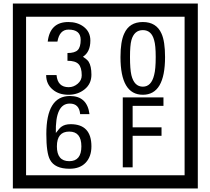

<svg xmlns="http://www.w3.org/2000/svg" viewBox="-20 -980 1195 1090"><path d="M1103 90H53V-960H1103ZM1028 15V-885H128V15ZM499 -556Q499 -504 460.5 -473Q422 -442 369 -442Q314 -442 280 -471Q242 -502 242 -554H301Q307 -485 370 -485Q398 -485 421 -504.5Q444 -524 444 -552Q444 -597 426 -616Q408 -635 363 -635V-679Q405 -679 421.5 -696Q438 -713 438 -754Q438 -812 369 -812Q318 -812 306 -744H251Q264 -855 368 -855Q419 -855 454 -829Q493 -800 493 -750Q493 -685 451 -658Q475 -642 483 -630Q499 -605 499 -556ZM917 -656Q917 -442 791 -442Q664 -442 664 -656Q664 -744 685 -789Q714 -855 791 -855Q868 -855 897 -789Q917 -745 917 -656ZM864 -656Q864 -723 855 -752Q840 -809 791 -809Q742 -809 726 -752Q718 -723 718 -656Q718 -587 726 -553Q742 -488 791 -488Q839 -488 855 -554Q864 -587 864 -656ZM499 -149Q499 -91 466.5 -56.5Q434 -22 375 -22Q291 -22 264 -73Q243 -111 243 -219Q243 -435 377 -435Q475 -435 488 -332H435Q430 -392 376 -392Q293 -392 297 -225Q318 -253 328 -260Q348 -275 381 -275Q499 -275 499 -149ZM442 -149Q442 -233 373 -233Q303 -233 303 -149Q303 -65 373 -65Q442 -65 442 -149ZM908 -379H733V-257H897V-209H733V-30H677V-427H908Z"/></svg>

Font: Unicode BMP Fallback SIL
Style: Regular
Weight: 400
Foundry: NRSI, SIL International
Version: Version 5.1 Based on Unicode 5.1